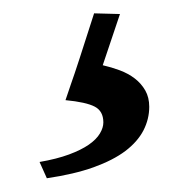

<svg xmlns="http://www.w3.org/2000/svg" viewBox="-20 -45 269 282"><path d="M199.2 111.8Q199.2 129.9 190.7 146.5Q182.1 163.1 164.1 176.8Q146 190.4 117.4 200.7Q88.9 210.9 48.8 216.8L38.1 192.9Q63.5 188.5 81.3 181.9Q99.1 175.3 110.4 167.5Q121.6 159.7 126.7 151.1Q131.8 142.6 131.8 134.8Q131.8 118.2 119.1 111.6Q106.4 105 76.2 102.1Q78.6 95.2 84 79.1Q88.9 65.4 96.9 40.8Q105 16.1 118.2 -25.4L156.2 -24.4L130.9 50.8Q143.6 53.7 156 58.3Q168.5 63 178 70.3Q187.5 77.6 193.4 87.9Q199.2 98.1 199.2 111.8Z"/></svg>

Font: Gentium Plus Afr
Style: Regular
Weight: 400
Designer: J. Victor Gaultney, Annie Olsen, Iska Routamaa, Becca Hirsbrunner
Foundry: SIL International
Version: Version 5.000